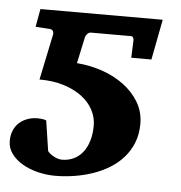

<svg xmlns="http://www.w3.org/2000/svg" viewBox="-54 -523 541 575"><g transform="rotate(5 216.0 -235.0)"><path d="M328.6 -360.4 330.6 -411.1Q331.1 -416.5 328.9 -420.7Q326.7 -424.8 321.8 -424.8H202.1Q195.3 -424.8 190.7 -419.4Q186 -414.1 185.1 -409.7L168 -330.1Q207.5 -327.1 244.4 -314.5Q281.2 -301.8 309.8 -280.5Q338.4 -259.3 355.7 -230.2Q373 -201.2 373 -165.5Q373 -133.8 362.8 -108.4Q352.5 -83 335 -63.2Q317.4 -43.5 293.9 -29.3Q270.5 -15.1 243.7 -6.1Q216.8 2.9 188.2 7.3Q159.7 11.7 132.3 11.7Q106 11.7 80.1 5.4Q54.2 -1 33.7 -12.9Q13.2 -24.9 0.5 -42Q-12.2 -59.1 -12.2 -80.6Q-12.2 -98.1 -6.3 -112.1Q-0.5 -126 10 -135.5Q20.5 -145 34.7 -150.1Q48.8 -155.3 65.4 -155.3Q70.8 -155.3 79.1 -154.3Q87.4 -153.3 91.3 -150.9L105 -60.1Q111.3 -51.8 124.3 -44.9Q137.2 -38.1 148.4 -38.1Q167 -38.1 182.9 -45.4Q198.7 -52.7 210.2 -66.9Q221.7 -81.1 228 -101.6Q234.4 -122.1 234.4 -148.4Q234.4 -172.4 222.7 -194.8Q210.9 -217.3 188.7 -234.1Q166.5 -251 134.3 -261.2Q102.1 -271.5 60.5 -271.5L89.4 -409.7Q90.3 -414.1 88.1 -418.9Q85.9 -423.8 79.1 -424.8L35.2 -427.7L44.9 -481.9H412.6L389.2 -360.4Z"/></g></svg>

Font: Charis SIL
Style: Bold Italic
Weight: 700
Italic angle: -11°
Foundry: SIL International
Version: Version 4.112